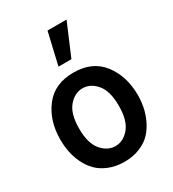

<svg xmlns="http://www.w3.org/2000/svg" viewBox="-209 -983 1009 1117"><g transform="rotate(-30 295.0 -425.0)"><path d="M162.1 -281.2Q162.1 -183.6 202.1 -135.7Q242.2 -87.9 295.9 -87.9Q348.6 -87.9 388.7 -135.7Q428.7 -183.6 428.7 -281.2Q428.7 -380.9 388.7 -428.2Q348.6 -475.6 295.9 -475.6Q243.2 -475.6 202.6 -428.2Q162.1 -380.9 162.1 -281.2ZM35.2 -281.2Q35.2 -407.2 101.6 -494.1Q168 -581.1 295.9 -581.1Q422.9 -581.1 489.3 -494.1Q555.7 -407.2 555.7 -281.2Q555.7 -242.2 548.3 -203.1Q541 -164.1 522.5 -123.5Q503.9 -83 475.6 -52.2Q447.3 -21.5 400.9 -2Q354.5 17.6 295.9 17.6Q238.3 17.6 191.9 -1.5Q145.5 -20.5 116.7 -50.3Q87.9 -80.1 68.8 -120.6Q49.8 -161.1 42.5 -200.7Q35.2 -240.2 35.2 -281.2ZM238.3 -654.3 288.1 -868.2H416L325.2 -654.3Z"/></g></svg>

Font: Gothic A1
Style: Bold
Weight: 700
Version: Version 2.50